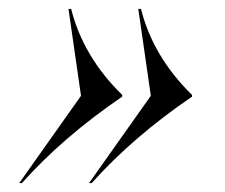

<svg xmlns="http://www.w3.org/2000/svg" viewBox="-20 -493 502 429"><path d="M253 -277V-281Q166 -366 139 -473H133L161 -279L23 -84H29Q121 -187 253 -277ZM185 -84Q277 -187 409 -277V-281Q322 -366 295 -473H289L317 -279L179 -84Z"/></svg>

Font: Nyght Serif Light Italic
Style: Regular
Weight: 300
Italic angle: -16°
Designer: Maksym Kobuzan
Version: Version 0.410